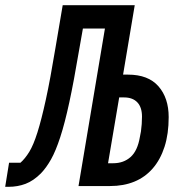

<svg xmlns="http://www.w3.org/2000/svg" viewBox="-61 -718 681 741"><path d="M-26 -90H18Q36 -106 52 -132Q68 -158 83.5 -207Q99 -256 116 -334Q133 -412 153 -533L181 -698H459L414 -430H433Q511 -430 550.5 -385Q590 -340 590 -266Q590 -201 574 -151.5Q558 -102 528.5 -68Q499 -34 457.5 -17Q416 0 364 0H242L344 -608H259L244 -523Q224 -404 206.5 -323Q189 -242 171.5 -188.5Q154 -135 136 -103Q118 -71 97 -49Q68 -20 37.5 -8.5Q7 3 -28 3H-41ZM376 -88Q416 -88 443 -112Q470 -136 479 -190L483 -211Q485 -227 486 -239.5Q487 -252 487 -268Q487 -304 469 -323Q451 -342 418 -342H399L356 -88Z"/></svg>

Font: IBM Plex Mono Medium
Style: Italic
Weight: 500
Italic angle: -9°
Monospace: yes
Designer: Mike Abbink, Paul van der Laan, Pieter van Rosmalen
Foundry: Bold Monday
Version: Version 2.3